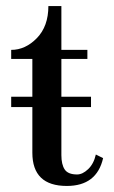

<svg xmlns="http://www.w3.org/2000/svg" viewBox="-20 -605 377 635"><path d="M183 -585V-440H269V-410H183V-285H281V-251H183V-92Q183 -61 194 -44.5Q205 -28 235 -28Q253 -28 271.5 -45.5Q290 -63 297 -94L321 -82Q300 10 201 10Q87 10 87 -100V-251H17V-285H87V-410H17V-440Q64 -440 102 -479Q140 -518 140 -585Z"/></svg>

Font: Judson
Style: Regular
Weight: 400
Version: Version 20110429